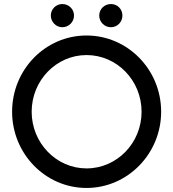

<svg xmlns="http://www.w3.org/2000/svg" viewBox="-20 -899 859 952"><path d="M779 -345C779 -554 613 -723 409 -723C205 -723 40 -554 40 -345C40 -137 205 33 409 33C613 33 779 -137 779 -345ZM682 -345C682 -190 560 -64 409 -64C259 -64 137 -190 137 -345C137 -500 259 -626 409 -626C560 -626 682 -500 682 -345ZM587 -822C587 -854 562 -879 530 -879C498 -879 472 -854 472 -822C472 -790 498 -764 530 -764C562 -764 587 -790 587 -822ZM347 -822C347 -854 321 -879 289 -879C258 -879 232 -854 232 -822C232 -790 258 -764 289 -764C321 -764 347 -790 347 -822Z"/></svg>

Font: McLaren
Style: Regular
Weight: 400
Designer: Astigmatic (AOETI)
Foundry: Astigmatic (AOETI)
Version: Version 1.000